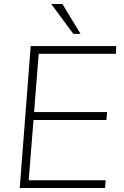

<svg xmlns="http://www.w3.org/2000/svg" viewBox="-20 -943 623 963"><path d="M174 -673 151 -381H517L514 -341H148L124 -39H510L507 0H79L134 -712H563L561 -673ZM237 -923H293L384 -773H348Z"/></svg>

Font: Muli ExtraLight
Style: Italic
Weight: 275
Italic angle: -4.541°
Designer: Vernon Adams
Foundry: Vernon Adams
Version: Version 2.001